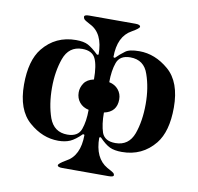

<svg xmlns="http://www.w3.org/2000/svg" viewBox="-73 -703 802 779"><g transform="rotate(10 328.5 -314.0)"><path d="M292 -477 298 -479Q298 -567 242 -594Q221 -605 217 -609.5Q213 -614 213 -620Q213 -628 233 -628H423Q444 -628 444 -619Q444 -612 414 -595Q359 -565 359 -479L365 -477Q383 -495 401 -508Q417 -521 459 -521Q524 -521 580 -473Q636 -425 636 -320Q636 -221 595 -170Q543 -106 459 -106Q428 -106 409 -115Q390 -124 365 -150L359 -148Q359 -63 413 -32Q434 -21 439 -17Q444 -13 444 -7Q444 0 423 0H233Q213 0 213 -8Q213 -15 242 -32Q298 -61 298 -148L292 -150Q266 -124 245.5 -115Q225 -106 197 -106Q132 -106 77 -154Q21 -202 21 -307Q21 -406 62 -457Q114 -521 198 -521Q230 -521 248 -511.5Q266 -502 292 -477ZM297 -376Q297 -434 283.5 -462Q270 -490 229 -490Q174 -490 154 -434Q135 -380 135 -314Q135 -245 154 -191Q174 -137 229 -137Q273 -137 285 -170Q297 -203 297 -251Q273 -256 259 -273Q245 -290 245 -314Q245 -334 257 -352Q269 -370 297 -376ZM360 -376Q384 -371 398 -354Q412 -337 412 -314Q412 -262 360 -251Q360 -202 371 -169Q383 -137 427 -137Q482 -137 502 -191Q521 -244 521 -314Q521 -381 502 -435Q484 -490 427 -490Q384 -490 372 -457Q360 -424 360 -376Z"/></g></svg>

Font: Pochaevsk Unicode
Style: Normal
Weight: 400
Version: Version 1.1